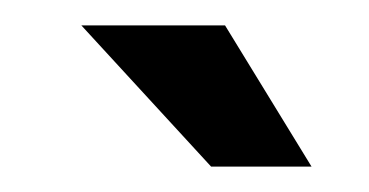

<svg xmlns="http://www.w3.org/2000/svg" viewBox="-20 -868 290 151"><path d="M44 -848 146 -737H225L157 -848Z"/></svg>

Font: Bebas Neue
Style: Bold
Weight: 700
Designer: Ryoichi Tsunekawa
Foundry: Ryoichi Tsunekawa
Version: Version 1.300